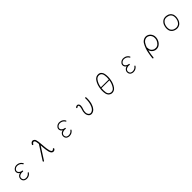

<svg xmlns="http://www.w3.org/2000/svg" viewBox="818 -3503 6364 6364"><g transform="rotate(-45 4000.0 -321.0)"><path d="M556 -565Q669 -548 723 -449Q730 -433 715 -422Q695 -417 688 -433Q641 -513 549 -527Q452 -544 395 -470Q362 -419 395 -367Q442 -306 522 -301Q538 -297 538 -279Q534 -261 517 -261Q433 -276 362 -232Q310 -190 323 -122Q331 -81 364 -58Q402 -38 444 -39Q541 -42 596 -118Q606 -130 621 -126Q637 -114 629 -98Q563 -2 444 0Q391 1 344 -26Q296 -60 286 -116Q270 -206 341 -265Q374 -289 416 -298Q400 -308 386 -319.5Q372 -331 361 -346Q319 -418 362 -490Q435 -585 556 -565Z M1456 -764Q1497 -764 1527 -737Q1557 -712 1563 -676Q1569 -654 1573.5 -631Q1578 -608 1582 -585Q1587 -528 1592.5 -471Q1598 -414 1602 -355Q1605 -302 1613 -249.5Q1621 -197 1634 -145Q1639 -128 1646.5 -112Q1654 -96 1664 -81Q1678 -63 1698 -63Q1709 -62 1718 -64Q1727 -66 1734 -73Q1736 -77 1737 -78Q1738 -79 1737 -78Q1731 -84 1743 -84V-83Q1744 -84 1744 -89Q1746 -89 1746 -84V-88Q1747 -90 1751 -94Q1755 -96 1757 -98H1776Q1783 -88 1788 -84L1790 -74Q1789 -72 1789 -70Q1789 -68 1788 -67Q1788 -66 1786 -62Q1785 -58 1782 -55Q1776 -45 1767 -37Q1738 -10 1697 -12Q1654 -16 1626 -50Q1613 -68 1604 -88Q1595 -108 1588 -130Q1575 -185 1566.5 -240.5Q1558 -296 1554 -353Q1552 -380 1549.5 -406.5Q1547 -433 1545 -460L1264 -24Q1252 -2 1229 -13Q1211 -32 1227 -51L1536 -533Q1537 -534 1537 -534.5Q1537 -535 1538 -536Q1537 -547 1535.5 -557.5Q1534 -568 1533 -579Q1531 -600 1527 -621Q1523 -642 1518 -661Q1512 -683 1501 -695H1499Q1479 -713 1459 -712Q1442 -710 1430 -700Q1422 -691 1414.5 -682Q1407 -673 1401 -662Q1391 -644 1370 -650Q1352 -660 1358 -683Q1366 -699 1377 -713Q1388 -727 1400 -739Q1425 -759 1456 -764Z M2556 -565Q2669 -548 2723 -449Q2730 -433 2715 -422Q2695 -417 2688 -433Q2641 -513 2549 -527Q2452 -544 2395 -470Q2362 -419 2395 -367Q2442 -306 2522 -301Q2538 -297 2538 -279Q2534 -261 2517 -261Q2433 -276 2362 -232Q2310 -190 2323 -122Q2331 -81 2364 -58Q2402 -38 2444 -39Q2541 -42 2596 -118Q2606 -130 2621 -126Q2637 -114 2629 -98Q2563 -2 2444 0Q2391 1 2344 -26Q2296 -60 2286 -116Q2270 -206 2341 -265Q2374 -289 2416 -298Q2400 -308 2386 -319.5Q2372 -331 2361 -346Q2319 -418 2362 -490Q2435 -585 2556 -565Z M3333 -551Q3365 -556 3393 -529Q3422 -495 3421 -449Q3418 -381 3392 -318Q3367 -259 3367 -188Q3367 -120 3411 -70Q3455 -35 3505 -49Q3553 -62 3590 -104Q3618 -137 3637.5 -176.5Q3657 -216 3669 -261Q3704 -387 3695 -517Q3697 -537 3715 -540Q3736 -540 3738 -520Q3748 -381 3712 -246Q3698 -197 3676 -154Q3654 -111 3622 -73Q3575 -20 3508 -5Q3442 11 3385 -34Q3329 -93 3326 -178Q3323 -263 3354 -338Q3364 -364 3369.5 -392Q3375 -420 3376 -449Q3377 -475 3365 -498Q3353 -511 3334 -508Q3312 -504 3296 -486Q3279 -474 3263 -488Q3252 -511 3270 -523Q3296 -548 3333 -551Z M4570 -780Q4634 -774 4673 -730Q4713 -686 4723 -629Q4750 -488 4721 -346Q4709 -277 4683.5 -214Q4658 -151 4617 -94Q4545 1 4429 -10Q4304 -36 4277 -163Q4251 -303 4280 -443Q4303 -581 4382 -693Q4453 -788 4570 -780ZM4565 -736Q4471 -744 4417 -667Q4343 -564 4323 -436Q4322 -429 4320.5 -423Q4319 -417 4318 -411L4688 -409Q4694 -462 4693 -513.5Q4692 -565 4683 -617Q4674 -666 4641 -702Q4610 -733 4565 -736ZM4317 -172Q4337 -73 4436 -53Q4529 -45 4582 -119Q4657 -225 4678 -354Q4679 -359 4680 -364Q4681 -369 4682 -374L4313 -377Q4301 -273 4317 -172Z M5556 -565Q5669 -548 5723 -449Q5730 -433 5715 -422Q5695 -417 5688 -433Q5641 -513 5549 -527Q5452 -544 5395 -470Q5362 -419 5395 -367Q5442 -306 5522 -301Q5538 -297 5538 -279Q5534 -261 5517 -261Q5433 -276 5362 -232Q5310 -190 5323 -122Q5331 -81 5364 -58Q5402 -38 5444 -39Q5541 -42 5596 -118Q5606 -130 5621 -126Q5637 -114 5629 -98Q5563 -2 5444 0Q5391 1 5344 -26Q5296 -60 5286 -116Q5270 -206 5341 -265Q5374 -289 5416 -298Q5400 -308 5386 -319.5Q5372 -331 5361 -346Q5319 -418 5362 -490Q5435 -585 5556 -565Z M6527 -549Q6618 -560 6691 -503Q6765 -443 6782 -344Q6794 -222 6729 -119Q6623 33 6456 -6Q6338 -44 6299 -170Q6295 -151 6290 -130Q6285 -109 6280 -89Q6270 -38 6263 13.5Q6256 65 6251 117Q6248 137 6228 139Q6206 135 6206 113Q6212 60 6220 6.5Q6228 -47 6238 -99Q6271 -288 6365 -445Q6428 -533 6527 -549ZM6534 -505Q6452 -492 6400 -417Q6378 -383 6361 -346.5Q6344 -310 6330 -271V-269Q6331 -268 6331 -266Q6331 -264 6332 -262Q6329 -99 6468 -51Q6607 -17 6691 -145Q6748 -230 6737 -336Q6725 -419 6665 -467Q6605 -514 6534 -505Z M7443 -551Q7498 -560 7555 -546Q7672 -521 7721 -413Q7754 -312 7723 -206Q7700 -102 7616 -37Q7523 22 7416 -8Q7299 -35 7249 -142Q7217 -244 7247 -350Q7270 -454 7353 -515Q7392 -545 7443 -551ZM7450 -511Q7409 -505 7376 -481Q7307 -426 7286 -337Q7262 -246 7288 -159Q7327 -70 7425 -49Q7514 -23 7592 -71Q7663 -127 7684 -217Q7710 -308 7683 -396Q7642 -486 7546 -503Q7498 -517 7450 -511Z"/></g></svg>

Font: Yomogi
Style: Regular
Weight: 400
Designer: satsuyako
Foundry: satsuyako
Version: Version 3.100